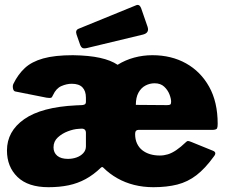

<svg xmlns="http://www.w3.org/2000/svg" viewBox="-20 -770 946 800"><path d="M558 -229Q551 -229 547 -225Q543 -221 543 -212Q543 -189 551 -172Q559 -155 573 -144Q587 -133 605.5 -127.5Q624 -122 646 -122Q663 -122 679.5 -127Q696 -132 714.5 -144.5Q733 -157 755 -178Q759 -182 762.5 -182.5Q766 -183 776 -179L867 -142Q885 -135 871 -118Q835 -68 798.5 -40Q762 -12 718.5 -1Q675 10 619 10Q577 10 539 0.5Q501 -9 468.5 -27.5Q436 -46 411 -71Q406 -77 400 -71Q370 -42 337 -24Q304 -6 266 2Q228 10 182 10Q97 10 53 -32.5Q9 -75 9 -143Q9 -223 81 -273.5Q153 -324 297 -331L320 -332Q326 -332 332 -334.5Q338 -337 338 -346V-363Q338 -391 323.5 -406Q309 -421 279 -421Q258 -421 236 -411.5Q214 -402 201 -374Q197 -364 192.5 -362.5Q188 -361 174 -363L43 -389Q36 -391 34 -402Q32 -413 36 -421Q55 -460 83.5 -486.5Q112 -513 160 -526.5Q208 -540 284 -540Q351 -539 396.5 -529Q442 -519 470 -500Q502 -520 539 -530Q576 -540 615 -540Q694 -540 755 -506Q816 -472 851.5 -408.5Q887 -345 887 -254Q887 -241 884.5 -235.5Q882 -230 869 -229H558ZM624 -423Q604 -423 586 -413.5Q568 -404 557 -384Q546 -364 546 -333L676 -332Q686 -332 689.5 -334.5Q693 -337 693 -346Q693 -359 686 -377Q679 -395 664 -409Q649 -423 624 -423ZM338 -216Q338 -225 333.5 -229.5Q329 -234 320 -234L306 -233Q287 -232 263 -223Q239 -214 221 -197.5Q203 -181 203 -156Q203 -134 218.5 -121Q234 -108 263 -108Q282 -108 299 -114Q316 -120 327 -132Q338 -144 338 -160V-216ZM568 -736 595 -658Q603 -633 576 -626L343 -570Q330 -567 324 -570Q318 -573 314 -583L299 -626Q293 -644 307 -650L547 -748Q561 -754 568 -736Z"/></svg>

Font: Libre Franklin Black
Style: Regular
Weight: 900
Designer: Pablo Impallari, Rodrigo Fuenzalida, Nhung Nguyen
Foundry: Impallari Type
Version: Version 3.000